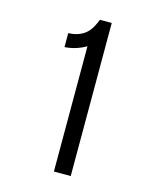

<svg xmlns="http://www.w3.org/2000/svg" viewBox="-107 -774 690 848"><g transform="rotate(15 238.0 -350.0)"><path d="M221 -573V0H298V-700H244C239.3 -688 234 -676.5 228 -665.5C222 -654.5 214.5 -644.8 205.5 -636.5C196.5 -628.2 185.3 -621.3 172 -616C158.7 -610.7 142.7 -607.7 124 -607V-543C142.7 -544.3 160.2 -547.7 176.5 -553C192.8 -558.3 207.7 -565 221 -573Z"/></g></svg>

Font: Bebas Neue Regular two
Style: Regular2
Weight: 400
Designer: Ryoichi Tsunekawa & LGV (GE)
Foundry: Free Software Foundation, Inc.
Version: Version 1.003 August 13, 2016